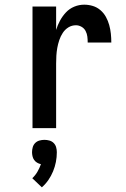

<svg xmlns="http://www.w3.org/2000/svg" viewBox="-20 -548 540 821"><path d="M119 0V-520H220V-420Q226 -440 236.5 -459.5Q247 -479 262 -495Q277 -511 297.5 -519.5Q318 -528 340 -528Q359 -528 377 -522.5Q395 -517 409.5 -504.5Q424 -492 433 -475.5Q442 -459 447 -441Q452 -423 454 -404Q456 -385 456 -366H355Q355 -379 353.5 -391.5Q352 -404 346 -415.5Q340 -427 328.5 -433.5Q317 -440 305 -440Q287 -440 272.5 -431Q258 -422 248.5 -407.5Q239 -393 233.5 -376.5Q228 -360 225 -343.5Q222 -327 221 -310Q220 -293 220 -276V0ZM159 253 118 214Q131 202 140 186.5Q149 171 155 154Q146 152 138.5 147.5Q131 143 126 136Q121 129 119 120Q117 111 117 103Q117 92 120 81.5Q123 71 130.5 63.5Q138 56 148.5 53Q159 50 170 50Q181 50 191.5 53Q202 56 209.5 63.5Q217 71 220 81.5Q223 92 223 103Q223 124 219 144.5Q215 165 207 184.5Q199 204 187 221.5Q175 239 159 253Z"/></svg>

Font: Iosevka Custom Semibold
Style: Regular
Weight: 600
Designer: Belleve Invis
Foundry: Belleve Invis
Version: Version 27.0.2; ttfautohint (v1.8.4)